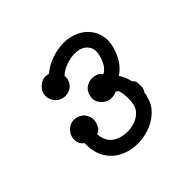

<svg xmlns="http://www.w3.org/2000/svg" viewBox="-99 -793 590 589"><g transform="rotate(-30 196.0 -498.5)"><path d="M146 -587Q146 -567 133 -555.5Q120 -544 103 -544Q86 -544 73 -556.5Q60 -569 60 -586Q60 -602 72 -616Q84 -630 103 -630Q106 -630 105 -630.5Q104 -631 105 -630Q124 -658 157 -676Q190 -694 224 -694Q239 -694 255 -689Q271 -684 284.5 -673Q298 -662 307 -644.5Q316 -627 316 -602Q316 -549 287 -517Q303 -504 314 -482Q325 -479 328 -465L332 -450V-444Q332 -437 329 -434Q331 -428 330.5 -422.5Q330 -417 330 -412Q330 -389 318 -369Q306 -349 287.5 -334.5Q269 -320 245.5 -311.5Q222 -303 199 -303Q159 -303 131 -325.5Q103 -348 93 -391Q80 -396 74.5 -406Q69 -416 69 -427Q69 -444 81 -457.5Q93 -471 112 -471Q131 -471 143 -458Q155 -445 155 -429Q155 -420 152.5 -411.5Q150 -403 143 -398L140 -396Q154 -352 199 -352Q215 -352 230 -357Q245 -362 256.5 -370.5Q268 -379 275 -390.5Q282 -402 282 -415Q282 -432 275.5 -451.5Q269 -471 261 -479H259Q258 -479 256.5 -479.5Q255 -480 254 -480Q249 -475 240 -471.5Q231 -468 224 -468Q207 -468 193.5 -479.5Q180 -491 180 -511Q180 -530 193.5 -542Q207 -554 224 -554Q232 -554 237 -552.5Q242 -551 248 -545Q267 -561 267 -599Q267 -623 254.5 -635Q242 -647 224 -647Q201 -647 177.5 -633Q154 -619 143 -601Q146 -593 146 -587Z"/></g></svg>

Font: Nelagoney
Style: Regular
Weight: 400
Designer: Kanati
Foundry: Kanati and Michael Everson
Version: Version 2.000